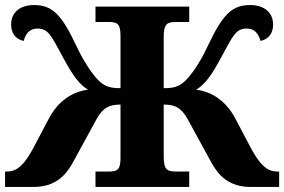

<svg xmlns="http://www.w3.org/2000/svg" viewBox="-20 -740 1125 760"><path d="M113 0C198 0 240 -45 268 -96L362 -268C389 -317 416 -326 457 -326V-116C457 -67 445 -61 409 -61H358V0H729V-61H678C641 -61 628 -68 628 -121V-326C669 -326 696 -317 723 -268L817 -96C845 -45 887 0 972 0H1085V-61H1077C1037 -61 1008 -88 971 -158L913 -268C874 -343 817 -377 757 -385C790 -406 815 -436 860 -521C903 -601 915 -627 957 -627C990 -627 1004 -603 1011 -578C1045 -585 1061 -610 1061 -643C1061 -691 1025 -720 971 -720C898 -720 862 -684 802 -557C768 -484 731 -436 712 -419C688 -396 665 -391 628 -391V-593C628 -646 641 -653 678 -653H729V-714H358V-653H409C445 -653 457 -646 457 -597V-391C420 -391 397 -396 373 -419C354 -436 317 -484 283 -557C223 -684 187 -720 114 -720C60 -720 24 -691 24 -643C24 -610 40 -585 74 -578C80 -603 95 -627 128 -627C170 -627 182 -601 225 -521C270 -436 295 -406 328 -385C268 -377 211 -343 172 -268L114 -158C77 -88 48 -61 8 -61H0V0Z"/></svg>

Font: UArctic Serif Black
Style: Regular
Weight: 900
Designer: Customization by Puisto advertising & original work Monotype Design Team
Foundry: Monotype Imaging Inc.
Version: Version 2.004